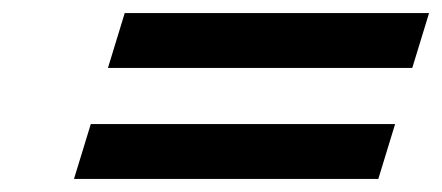

<svg xmlns="http://www.w3.org/2000/svg" viewBox="-20 -468 677 294"><path d="M119 -278 93.3 -194H559.3L585 -278ZM171 -448 145.3 -364H611.3L637 -448Z"/></svg>

Font: Din Kursivschrift
Style: Condensed Italic Polish
Weight: 400
Version: Version 1.07